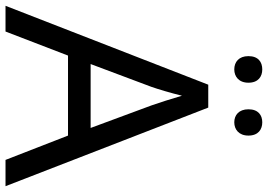

<svg xmlns="http://www.w3.org/2000/svg" viewBox="-154 -794 948 679"><g transform="rotate(90 319.5 -454.0)"><path d="M178 -859C178 -825 199 -809 225 -809C250 -809 272 -825 272 -859C272 -894 250 -908 225 -908C199 -908 178 -894 178 -859ZM366 -859C366 -825 387 -809 412 -809C437 -809 459 -825 459 -859C459 -894 437 -908 412 -908C387 -908 366 -894 366 -859ZM545 0H638L360 -717H279L0 0H91L176 -221H459ZM352 -517 432 -301H206L287 -517C295 -540 308 -583 318 -624C325 -599 346 -533 352 -517Z"/></g></svg>

Font: Noto Sans EgyptHiero
Style: Regular
Weight: 400
Designer: Monotype Design Team
Foundry: Monotype Imaging Inc.
Version: Version 2.002